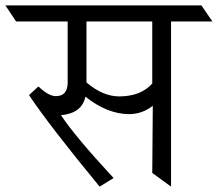

<svg xmlns="http://www.w3.org/2000/svg" viewBox="-78 -695 811 715"><path d="M403 -270Q322 -270 240 -335Q227 -273 149 -266Q204 -184 345 -32L293 0Q106 -227 30 -341L65 -373Q103 -337 130 -337Q174 -337 174 -388V-615H-18L-58 -675H672L713 -615H559V0L489 -51L491 -301Q451 -270 403 -270ZM244 -615V-388Q305 -336 366 -336Q446 -336 489 -384V-615Z"/></svg>

Font: Halant
Style: Regular
Weight: 400
Designer: Hitesh Malaviya (Devanagari), Satya Rajpurohit (Latin)
Foundry: Indian Type Foundry
Version: Version 1.100;PS 1.0;hotconv 1.0.78;makeotf.lib2.5.61930; tt